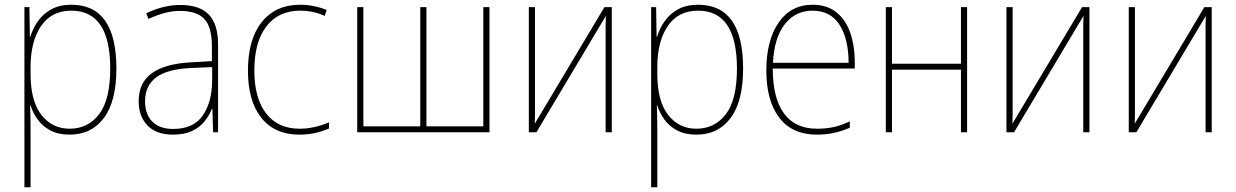

<svg xmlns="http://www.w3.org/2000/svg" viewBox="-20 -558 5215 810"><path d="M83 232V-528H104L106 -403H108Q118 -437 139.5 -468Q161 -499 196 -518.5Q231 -538 281 -538Q471 -538 471 -269Q471 -131 418.5 -60.5Q366 10 274 10Q226 10 193 -7.5Q160 -25 139.5 -53Q119 -81 109 -113H107Q108 -88 108.5 -60.5Q109 -33 109 -4V232ZM274 -15Q351 -15 398 -76Q445 -137 445 -269Q445 -513 281 -513Q197 -513 153 -448Q109 -383 109 -275V-246Q109 -132 154.5 -73.5Q200 -15 274 -15Z M710 10Q639 10 602 -29Q565 -68 565 -131Q565 -209 620.5 -249Q676 -289 784 -295L874 -300V-363Q874 -444 842 -478Q810 -512 740 -512Q708 -512 677 -504Q646 -496 606 -478L597 -502Q670 -537 740 -537Q822 -537 861 -496.5Q900 -456 900 -370V0H879L876 -99H874Q863 -71 843 -46Q823 -21 790.5 -5.5Q758 10 710 10ZM710 -14Q797 -14 836 -71.5Q875 -129 875 -220V-275L786 -271Q687 -267 639.5 -232Q592 -197 592 -131Q592 -75 623 -44.5Q654 -14 710 -14Z M1243 10Q1139 10 1082.5 -61Q1026 -132 1026 -260Q1026 -392 1084.5 -465Q1143 -538 1246 -538Q1304 -538 1358 -516L1350 -491Q1301 -513 1246 -513Q1155 -513 1104 -447Q1053 -381 1053 -261Q1053 -143 1103 -79Q1153 -15 1244 -15Q1305 -15 1368 -42V-16Q1310 10 1243 10Z M1487 0V-528H1513V-25H1753V-528H1779V-25H2019V-528H2045V0Z M2211 0V-528H2237V-117Q2237 -94 2237 -76Q2237 -58 2236 -36L2530 -528H2561V0H2535V-410Q2535 -433 2535 -450.5Q2535 -468 2536 -491L2243 0Z M2727 232V-528H2748L2750 -403H2752Q2762 -437 2783.5 -468Q2805 -499 2840 -518.5Q2875 -538 2925 -538Q3115 -538 3115 -269Q3115 -131 3062.5 -60.5Q3010 10 2918 10Q2870 10 2837 -7.5Q2804 -25 2783.5 -53Q2763 -81 2753 -113H2751Q2752 -88 2752.5 -60.5Q2753 -33 2753 -4V232ZM2918 -15Q2995 -15 3042 -76Q3089 -137 3089 -269Q3089 -513 2925 -513Q2841 -513 2797 -448Q2753 -383 2753 -275V-246Q2753 -132 2798.5 -73.5Q2844 -15 2918 -15Z M3427 10Q3322 10 3267.5 -61.5Q3213 -133 3213 -261Q3213 -388 3265 -463Q3317 -538 3408 -538Q3468 -538 3507.5 -507Q3547 -476 3566.5 -421Q3586 -366 3586 -295V-269H3240Q3240 -145 3287 -80Q3334 -15 3427 -15Q3465 -15 3497 -22Q3529 -29 3565 -46V-19Q3530 -4 3496.5 3Q3463 10 3427 10ZM3241 -293H3560Q3560 -393 3522 -453Q3484 -513 3407 -513Q3336 -513 3291 -456Q3246 -399 3241 -293Z M3717 0V-528H3743V-289H4034V-528H4060V0H4034V-264H3743V0Z M4226 0V-528H4252V-117Q4252 -94 4252 -76Q4252 -58 4251 -36L4545 -528H4576V0H4550V-410Q4550 -433 4550 -450.5Q4550 -468 4551 -491L4258 0Z M4742 0V-528H4768V-117Q4768 -94 4768 -76Q4768 -58 4767 -36L5061 -528H5092V0H5066V-410Q5066 -433 5066 -450.5Q5066 -468 5067 -491L4774 0Z"/></svg>

Font: Noto Sans SemiCondensed Thin
Style: Regular
Weight: 100
Width: 4
Designer: Monotype Design Team
Foundry: Monotype Imaging Inc.
Version: Version 2.013; ttfautohint (v1.8.4.7-5d5b)